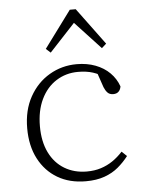

<svg xmlns="http://www.w3.org/2000/svg" viewBox="-53 -782 630 837"><g transform="rotate(-5 261.5 -363.5)"><path d="M289 12Q218 12 165.5 -19Q113 -50 83.5 -106.5Q54 -163 54 -240Q54 -319 86.5 -377.5Q119 -436 173.5 -468Q228 -500 293 -500Q338 -500 375 -486Q412 -472 437.5 -446.5Q463 -421 475 -387Q473 -373 464.5 -364.5Q456 -356 441 -356Q425 -356 416 -365.5Q407 -375 401 -390L374 -469L415 -430Q389 -448 361 -457Q333 -466 296 -466Q243 -466 200.5 -439Q158 -412 134 -362Q110 -312 110 -244Q110 -177 133.5 -129Q157 -81 199.5 -55.5Q242 -30 297 -30Q331 -30 359 -39Q387 -48 410.5 -64Q434 -80 455 -103L477 -82Q457 -56 431.5 -34.5Q406 -13 371 -0.5Q336 12 289 12ZM409 -560 277 -702H317L185 -560L165 -578L284 -739H310L429 -578Z"/></g></svg>

Font: Source Serif 4 Light
Style: Regular
Weight: 300
Designer: Frank Grießhammer
Foundry: Adobe Systems Incorporated
Version: Version 4.004;hotconv 1.0.116;makeotfexe 2.5.65601